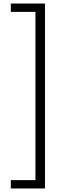

<svg xmlns="http://www.w3.org/2000/svg" viewBox="-20 -886 357 1084"><path d="M41 178H234V-866H41V-819H180V131H41Z"/></svg>

Font: Noto Sans Malayalam UI Condensed Light
Style: Regular
Weight: 300
Width: 3
Designer: Jelle Bosma - Monotype Design Team
Foundry: Monotype Imaging Inc.
Version: Version 2.104